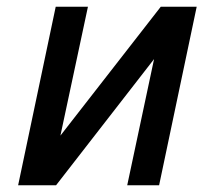

<svg xmlns="http://www.w3.org/2000/svg" viewBox="-20 -552 640 572"><path d="M34 0 146 -532H242L160 -148L459 -532H566L454 0H359L439 -376L147 0Z"/></svg>

Font: Geist Mono Medium
Style: Italic
Weight: 500
Italic angle: -12°
Monospace: yes
Designer: Basement.studio, Andrés Briganti, Mateo Zaragoza
Foundry: Basement.studio, Vercel, Andrés Briganti, Guido Ferreyra, Mateo Zaragoza
Version: Version 1.500; ttfautohint (v1.8.4.7-5d5b)